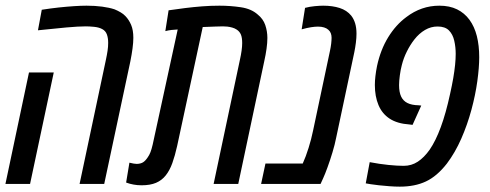

<svg xmlns="http://www.w3.org/2000/svg" viewBox="-21 -660 1759 689"><path d="M264.6 0 358.9 -444.8Q362.8 -462.9 365 -477.8Q367.2 -492.7 367.2 -505.9Q367.2 -523.9 362.5 -536.6Q357.9 -549.3 345.7 -555.7Q334 -562 316.9 -563.7Q299.8 -565.4 287.1 -565.4Q261.2 -565.4 217.5 -561.5Q173.8 -557.6 115.2 -551.3L128.9 -625Q160.2 -629.9 189.5 -633.1Q218.8 -636.2 244.4 -637.9Q270 -639.6 289.6 -639.6Q319.8 -639.6 345.5 -636.2Q371.1 -632.8 390.1 -626.5Q401.9 -621.6 411.9 -615.7Q421.9 -609.9 429.2 -602.1Q441.9 -588.9 449.7 -570.3Q457.5 -551.8 457.5 -524.4Q457.5 -507.8 454.6 -486.1Q451.7 -464.4 446.8 -439.9L353 0ZM-1.5 0 83 -399.9H171.9L86.9 0Z M487.3 4.9Q472.2 4.9 458.5 2.4Q444.8 0 431.6 -4.9L443.4 -76.2Q460.9 -71.8 470.2 -71.8Q483.9 -72.3 492.4 -77.6Q501 -83 509.3 -95.7Q514.6 -103 518.8 -113.5Q522.9 -124 526.9 -141.1L616.7 -554.2Q605.5 -553.7 594.5 -552.5Q583.5 -551.3 572.3 -548.3L584 -623Q613.8 -627.4 643.6 -631.1Q673.3 -634.8 703.9 -637.2Q734.4 -639.6 766.6 -639.6Q805.7 -639.6 843.3 -634Q880.9 -628.4 903.8 -607.9Q923.3 -592.3 930.9 -570.1Q938.5 -547.9 938.5 -523.9Q938.5 -506.3 935.5 -485.1Q932.6 -463.9 927.2 -439.9L834 0H745.6L839.8 -444.8Q848.1 -481.9 848.1 -505.4Q848.1 -524.9 843.5 -535.9Q838.9 -546.9 828.6 -553.7Q821.3 -558.6 812.5 -561Q803.7 -563.5 795.2 -564.5Q786.6 -565.4 779.3 -565.4Q771 -565.4 751.5 -564.7Q731.9 -564 706.5 -563L614.7 -136.2Q606.9 -101.1 597.4 -74.7Q587.9 -48.3 573.7 -30.5Q559.6 -12.7 538.8 -3.9Q518.1 4.9 487.3 4.9Z M916 0 931.6 -73.2H1065.4Q1076.7 -98.1 1086.4 -129.4Q1096.2 -160.6 1102.5 -191.4L1163.1 -477.5Q1166 -490.7 1167.5 -503.4Q1168.9 -516.1 1168.9 -524.4Q1168.9 -533.7 1166 -541Q1163.1 -548.3 1157.2 -553.2Q1151.4 -558.6 1142.1 -561.5Q1132.8 -564.5 1120.1 -564.5Q1109.4 -564.5 1095.2 -562.3Q1081.1 -560.1 1061.5 -554.7L1073.7 -631.8Q1090.3 -636.2 1108.6 -637.9Q1127 -639.6 1138.7 -639.6Q1172.4 -639.6 1198 -631.3Q1223.6 -623 1239.3 -604Q1248.5 -592.3 1253.4 -576.4Q1258.3 -560.5 1258.3 -539.1Q1258.3 -524.4 1256.1 -506.8Q1253.9 -489.3 1250.5 -472.7L1185.5 -166.5Q1180.7 -141.6 1172.1 -113.3Q1163.6 -85 1154.5 -60.1Q1145.5 -35.2 1138.7 -20.5L1129.4 0Z M1413.6 9.8Q1396.5 9.8 1376.7 8.3Q1356.9 6.8 1339.1 4.9Q1321.3 2.9 1309.1 1L1291.5 -2L1305.7 -78.1Q1341.3 -71.3 1373 -68.1Q1404.8 -64.9 1427.7 -64.9Q1455.6 -64.9 1478.3 -79.8Q1501 -94.7 1521 -123Q1542.5 -154.3 1560.8 -203.9Q1579.1 -253.4 1594.2 -323.2Q1601.1 -354 1605.5 -379.6Q1609.9 -405.3 1612.1 -427Q1614.3 -448.7 1614.3 -466.8Q1614.3 -491.2 1609.1 -513.9Q1604 -536.6 1590.1 -550.8Q1576.2 -564.9 1549.3 -564.9Q1525.4 -564.9 1504.2 -552.5Q1482.9 -540 1465.8 -518.1Q1451.2 -499.5 1439.2 -475.6Q1427.2 -451.7 1420.9 -426.3Q1416.5 -409.7 1413.8 -389.4Q1411.1 -369.1 1411.1 -354.5Q1411.1 -329.1 1418.5 -313.5Q1425.8 -297.9 1441.2 -290.3Q1456.5 -282.7 1481 -282.2L1490.7 -281.2L1459.5 -211.9L1447.8 -213.4Q1404.8 -216.3 1377.4 -234.1Q1350.1 -252 1337.2 -283Q1324.2 -314 1324.2 -355Q1324.2 -370.1 1326.2 -387Q1328.1 -403.8 1332 -423.3Q1344.7 -481.9 1372.1 -526.4Q1399.4 -570.8 1437 -598.6Q1490.7 -639.6 1555.7 -639.6Q1592.3 -639.6 1619.1 -626.5Q1646 -613.3 1663.8 -588.9Q1681.6 -564.5 1690.2 -530.5Q1698.7 -496.6 1698.7 -454.6Q1698.7 -418 1691.9 -368.7Q1685.1 -319.3 1670.7 -265.9Q1656.2 -212.4 1634.3 -162.4Q1612.3 -112.3 1582.5 -72.8Q1546.9 -27.3 1507.3 -8.8Q1467.8 9.8 1413.6 9.8Z"/></svg>

Font: Open Sans Condensed Medium
Style: Italic
Weight: 500
Width: 3
Italic angle: -12°
Designer: Monotype Design Team
Foundry: Monotype Imaging Inc.
Version: Version 3.000